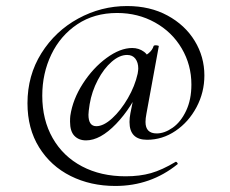

<svg xmlns="http://www.w3.org/2000/svg" viewBox="-20 -545 762 636"><path d="M430 -260 453 -273Q417 -189 364.5 -134.5Q312 -80 265 -80Q241 -80 226.5 -95Q212 -110 212 -142Q212 -155 213 -162Q221 -216 254.5 -268Q288 -320 333 -353Q378 -386 418 -386Q440 -386 457 -373.5Q474 -361 476 -337L447 -356Q459 -358 472 -368.5Q485 -379 489 -393Q491 -395 495 -395Q499 -395 503 -394Q507 -393 506 -392L465 -168Q462 -153 462 -141Q462 -103 499 -103Q525 -103 552 -122Q579 -141 596.5 -178Q614 -215 614 -265Q614 -330 582 -384.5Q550 -439 493.5 -470.5Q437 -502 368 -502Q292 -502 236 -464.5Q180 -427 150 -364.5Q120 -302 120 -228Q120 -148 154.5 -87.5Q189 -27 251.5 6Q314 39 396 39Q443 39 480 28.5Q517 18 562 -9H563Q565 -9 567.5 -5.5Q570 -2 568 -1Q479 71 362 71Q280 71 214 38Q148 5 109.5 -57Q71 -119 71 -203Q71 -295 117 -368.5Q163 -442 239 -483.5Q315 -525 401 -525Q477 -525 535 -493.5Q593 -462 625 -409.5Q657 -357 657 -295Q657 -239 631 -190Q605 -141 561.5 -111.5Q518 -82 467 -82Q409 -82 409 -141Q409 -155 412 -170ZM436 -301Q438 -313 438 -318Q438 -338 428.5 -350.5Q419 -363 401 -363Q376 -363 350 -340.5Q324 -318 304 -280Q284 -242 277 -200Q273 -174 273 -165Q273 -127 299 -127Q323 -127 351.5 -153Q380 -179 403.5 -219.5Q427 -260 436 -301Z"/></svg>

Font: Cormorant SC Medium
Style: Regular
Weight: 500
Designer: Christian Thalmann (Catharsis Fonts)
Foundry: Catharsis Fonts
Version: Version 4.000